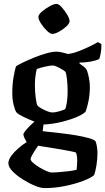

<svg xmlns="http://www.w3.org/2000/svg" viewBox="-20 -765 540 985"><path d="M208 200Q189 200 158.5 187.5Q128 175 97 155.5Q66 136 44.5 114Q23 92 23 72Q23 55 38 34.5Q53 14 75 -5Q97 -24 117 -36Q112 -44 106.5 -55Q101 -66 100 -75Q100 -81 109.5 -93Q119 -105 132 -118Q145 -131 157 -141Q128 -152 99.5 -166Q71 -180 64 -189Q57 -199 50 -226.5Q43 -254 43 -286Q43 -331 49 -366.5Q55 -402 62 -425Q72 -432 97 -444Q122 -456 153.5 -469Q185 -482 216.5 -491Q248 -500 270 -500Q284 -500 301 -495.5Q318 -491 329 -488Q354 -491 384 -502.5Q414 -514 440.5 -527Q467 -540 482 -549L500 -539Q501 -519 497.5 -497Q494 -475 489 -462Q469 -453 442 -448.5Q415 -444 388 -444V-439Q396 -433 407.5 -425Q419 -417 426 -404Q432 -388 436.5 -364Q441 -340 441 -318Q441 -281 434 -246.5Q427 -212 419 -192Q408 -180 376.5 -166Q345 -152 300 -140.5Q255 -129 203 -126L199 -92Q208 -91 234.5 -88Q261 -85 297 -81Q333 -77 368.5 -71Q404 -65 432 -57.5Q460 -50 470 -41Q475 -28 477.5 -11Q480 6 480 20Q480 50 475 82Q470 114 463 133Q448 147 408 162.5Q368 178 315 189Q262 200 208 200ZM248 -188Q263 -188 284 -194Q305 -200 314 -205Q320 -217 323.5 -243Q327 -269 327 -298Q327 -330 323.5 -359Q320 -388 316 -396Q313 -400 300 -408Q287 -416 273 -422.5Q259 -429 252 -429Q237 -429 210.5 -423Q184 -417 169 -411Q165 -399 162 -376Q159 -353 159 -329Q159 -292 163.5 -261Q168 -230 172 -224Q176 -218 191 -209.5Q206 -201 222 -194.5Q238 -188 248 -188ZM244 120Q260 120 285 118Q310 116 334 113Q358 110 373 106Q374 100 375 84.5Q376 69 376 60Q376 33 370 18Q367 16 348.5 12Q330 8 303.5 3.5Q277 -1 250 -5.5Q223 -10 202.5 -13Q182 -16 176 -18Q163 0 150 21.5Q137 43 137 51Q137 59 150 70.5Q163 82 182 93.5Q201 105 218.5 112.5Q236 120 244 120ZM248 -591Q238 -591 221 -607Q204 -623 190.5 -644Q177 -665 177 -678Q177 -690 195 -705.5Q213 -721 235 -733Q257 -745 270 -745Q281 -745 296.5 -728Q312 -711 324.5 -690Q337 -669 337 -656Q337 -645 320.5 -629.5Q304 -614 283 -602.5Q262 -591 248 -591Z"/></svg>

Font: Texturina 72pt
Style: Bold
Weight: 700
Designer: Guillermo Torres Carreño
Foundry: Omnibus-Type
Version: Version 1.002; ttfautohint (v1.8.3)